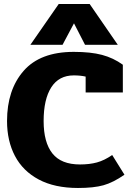

<svg xmlns="http://www.w3.org/2000/svg" viewBox="-20 -920 654 955"><path d="M272 -900H426L566 -697H403L348 -804L291 -697H131ZM15 -318Q15 -473 97.5 -567.5Q180 -662 347 -662Q431 -662 487.5 -647Q544 -632 591 -598V-460H406V-539Q380 -545 347 -545Q273 -545 235 -485.5Q197 -426 197 -318Q197 -212 240.5 -157Q284 -102 378 -102Q425 -102 462 -112Q499 -122 538 -149L599 -51Q543 -12 494.5 1.5Q446 15 368 15Q252 15 173 -27Q94 -69 54.5 -144Q15 -219 15 -318Z"/></svg>

Font: Pridi
Style: Bold
Weight: 700
Designer: Katatrad Team
Foundry: CadsonDemak
Version: Version 1.001